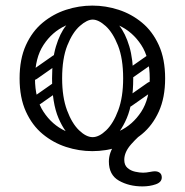

<svg xmlns="http://www.w3.org/2000/svg" viewBox="-20 -530 660 686"><path d="M310 10Q262 10 216 -5Q170 -20 132.5 -51Q95 -82 72.5 -131.5Q50 -181 50 -250Q50 -319 72.5 -368.5Q95 -418 132.5 -449Q170 -480 216 -495Q262 -510 310 -510Q358 -510 404 -495Q450 -480 487.5 -449Q525 -418 547.5 -368.5Q570 -319 570 -250Q570 -181 547.5 -131.5Q525 -82 487.5 -51Q450 -20 404 -5Q358 10 310 10ZM310 -40Q360 -40 407 -62Q454 -84 484.5 -130.5Q515 -177 515 -250Q515 -323 484.5 -369.5Q454 -416 407 -438Q360 -460 310 -460Q261 -460 213.5 -438Q166 -416 135.5 -369.5Q105 -323 105 -250Q105 -177 135.5 -130.5Q166 -84 213.5 -62Q261 -40 310 -40ZM311 -4Q280 -4 246 -29Q212 -54 189 -108Q166 -162 166 -250Q166 -318 180 -364.5Q194 -411 216 -438.5Q238 -466 263.5 -478Q289 -490 311 -490V-460Q291 -460 265 -437Q239 -414 220.5 -367.5Q202 -321 202 -250Q202 -183 219.5 -136Q237 -89 262.5 -64.5Q288 -40 311 -40ZM311 -4V-40Q334 -40 359.5 -64.5Q385 -89 402.5 -136Q420 -183 420 -250Q420 -321 401.5 -367.5Q383 -414 357.5 -437Q332 -460 311 -460V-490Q334 -490 359 -478Q384 -466 406 -438.5Q428 -411 442 -364.5Q456 -318 456 -250Q456 -162 433 -108Q410 -54 376.5 -29Q343 -4 311 -4ZM113 -249Q98 -238 89 -252Q85 -257 84.5 -264Q84 -271 92 -277L169 -331Q184 -341 194 -327Q198 -321 197.5 -314.5Q197 -308 190 -303ZM115 -152Q100 -141 91 -155Q87 -160 86.5 -167Q86 -174 94 -180L171 -234Q186 -244 196 -230Q200 -224 199.5 -217.5Q199 -211 192 -206ZM449 -249Q434 -238 425 -252Q421 -257 420.5 -264Q420 -271 428 -277L505 -331Q520 -341 530 -327Q534 -321 533.5 -314.5Q533 -308 526 -303ZM451 -152Q436 -141 427 -155Q423 -160 422.5 -167Q422 -174 430 -180L507 -234Q522 -244 532 -230Q536 -224 535.5 -217.5Q535 -211 528 -206ZM491 -87Q501 -87 504 -77.5Q507 -68 499 -62Q474 -43 449 -15Q424 13 424 41Q424 60 435.5 70Q447 80 463 83.5Q479 87 491 87Q502 87 514.5 84.5Q527 82 533 82Q544 82 551 87.5Q558 93 558 104Q558 121 536.5 128.5Q515 136 489 136Q441 136 405 115.5Q369 95 369 47Q369 15 391.5 -17Q414 -49 464 -87Z"/></svg>

Font: Nsibidi Libre Uzo
Style: Regular
Weight: 400
Designer: Oluwaseun Badejo
Version: Version 1.021